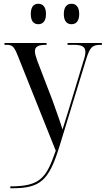

<svg xmlns="http://www.w3.org/2000/svg" viewBox="-20 -765 563 1023"><path d="M361 -636C384 -636 402 -651 402 -690C402 -730 384 -745 361 -745C338 -745 320 -730 320 -690C320 -651 338 -636 361 -636ZM184 -636C207 -636 225 -651 225 -690C225 -730 207 -745 184 -745C161 -745 144 -730 144 -690C144 -651 161 -636 184 -636ZM35 228V238H46C196 238 241 196 297 14L439 -449C459 -513 471 -526 516 -526H523V-536H340V-526H376C419 -526 435 -514 435 -488C435 -478 432 -461 424 -438L355 -210C343 -171 328 -121 313 -75C296 -131 280 -172 259 -232L179 -440C171 -462 166 -480 166 -492C166 -517 185 -526 224 -526H228V-536H4V-526H18C45 -526 56 -516 74 -470L277 38C227 182 196 228 35 228Z"/></svg>

Font: Noto Serif Display SemiCondensed
Style: Regular
Weight: 400
Width: 4
Designer: Monotype Design Team
Foundry: Monotype Imaging Inc.
Version: Version 2.009